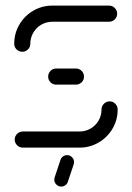

<svg xmlns="http://www.w3.org/2000/svg" viewBox="-20 -539 482 701"><path d="M380.4 -168.9Q392.2 -168.9 400.9 -160.2Q409.6 -151.5 409.6 -139.3Q409.6 -101.5 390.9 -69.4Q372.2 -37.4 340.2 -18.7Q308.1 0 270.4 0H63.3Q51.1 0 42.4 -8.7Q33.7 -17.4 33.7 -29.6Q33.7 -41.5 42.4 -50.2Q51.1 -58.9 63.3 -58.9H270.4Q292.2 -58.9 310.7 -69.6Q329.3 -80.4 340 -98.9Q350.7 -117.4 350.7 -139.3Q350.7 -151.5 359.4 -160.2Q368.1 -168.9 380.4 -168.9ZM286.7 -259.3Q286.7 -247 278 -238.5Q269.3 -230 257 -230H185.2Q173 -230 164.4 -238.5Q155.9 -247 155.9 -259.3Q155.9 -271.5 164.4 -280.2Q173 -288.9 185.2 -288.9H257Q269.3 -288.9 278 -280.2Q286.7 -271.5 286.7 -259.3ZM61.5 -350Q49.3 -350 40.6 -358.5Q31.9 -367 31.9 -379.3Q31.9 -417 50.6 -449.1Q69.3 -481.1 101.3 -499.8Q133.3 -518.5 171.1 -518.5H378.1Q390.4 -518.5 399.1 -509.8Q407.8 -501.1 407.8 -488.9Q407.8 -477 399.1 -468.3Q390.4 -459.6 378.1 -459.6H171.1Q149.3 -459.6 130.7 -448.9Q112.2 -438.1 101.5 -419.6Q90.7 -401.1 90.7 -379.3Q90.7 -367 82 -358.5Q73.3 -350 61.5 -350ZM178.1 116.7Q178.1 113.3 179.3 109.3L200.7 45.2Q203 37.4 209.8 32.4Q216.7 27.4 224.8 27.4Q235.6 27.4 243 35Q250.4 42.6 250.4 53Q250.4 56.7 249.3 60.4L227.8 124.4Q225.6 132.2 218.7 137.2Q211.9 142.2 203.7 142.2Q193 142.2 185.6 134.6Q178.1 127 178.1 116.7Z"/></svg>

Font: 26F Galaxy Sans Medium
Style: Regular
Weight: 500
Designer: C₂₉H₂₅N₃O₅
Version: Version 1.100